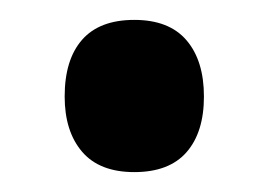

<svg xmlns="http://www.w3.org/2000/svg" viewBox="-20 -169 270 193"><path d="M45 -72Q45 -109 62.5 -129Q80 -149 115 -149Q150 -149 167.5 -128.5Q185 -108 185 -72Q185 -36 167.5 -16Q150 4 115 4Q80 4 62.5 -16.5Q45 -37 45 -72Z"/></svg>

Font: Caladea
Style: Bold
Weight: 700
Designer: Carolina Giovagnoli and Andres Torresi
Foundry: Carolina Giovagnoli & Andres Torresi
Version: Version 1.001